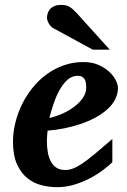

<svg xmlns="http://www.w3.org/2000/svg" viewBox="-20 -754 520 786"><path d="M333 -396Q333 -404.8 331.8 -413.3Q330.6 -421.9 326.9 -428.7Q323.2 -435.5 316.2 -439.7Q309.1 -443.8 297.9 -443.8Q274.4 -443.8 256.1 -427.2Q237.8 -410.6 223.6 -385Q209.5 -359.4 199.2 -328.9Q189 -298.3 182.1 -271Q208 -276.9 234.9 -288.6Q261.7 -300.3 283.4 -316.7Q305.2 -333 319.1 -353Q333 -373 333 -396ZM462.9 -395Q462.9 -368.7 450.9 -346.2Q439 -323.7 418 -305.2Q397 -286.6 368.9 -271.7Q340.8 -256.8 308.8 -246.1Q276.9 -235.4 242.4 -228.5Q208 -221.7 174.8 -219.2Q173.8 -210 172.9 -198.2Q171.9 -186.5 171.9 -178.2Q171.9 -152.3 175.8 -130.4Q179.7 -108.4 188.5 -92.3Q197.3 -76.2 211.7 -67.1Q226.1 -58.1 247.1 -58.1Q263.2 -58.1 279.8 -64.5Q296.4 -70.8 318.4 -85.7Q340.3 -100.6 369.6 -125Q398.9 -149.4 439.9 -185.1V-89.8Q425.3 -75.7 401.9 -57.9Q378.4 -40 348.6 -24.4Q318.8 -8.8 284.7 1.7Q250.5 12.2 213.9 12.2Q181.2 12.2 148.9 3.9Q116.7 -4.4 91.1 -25.4Q65.4 -46.4 49.3 -82.3Q33.2 -118.2 33.2 -173.8Q33.2 -211.9 42.7 -251Q52.2 -290 69.8 -326.2Q87.4 -362.3 112.8 -394Q138.2 -425.8 170.2 -449.2Q202.1 -472.7 240.2 -486.3Q278.3 -500 320.8 -500Q357.4 -500 384.3 -487.8Q411.1 -475.6 428.7 -458.7Q446.3 -441.9 454.6 -424.1Q462.9 -406.2 462.9 -395ZM359.4 -550.8 197.3 -639.2Q191.9 -642.1 187.5 -647.2Q183.1 -652.3 179.7 -658.2Q176.3 -664.1 174.3 -670.2Q172.4 -676.3 172.4 -681.2Q172.4 -689.9 175.3 -699.5Q178.2 -709 184.8 -716.6Q191.4 -724.1 202.4 -729Q213.4 -733.9 229.5 -733.9Q239.7 -733.9 247.6 -732.4Q255.4 -731 262.5 -727.3Q269.5 -723.6 276.6 -717.5Q283.7 -711.4 292.5 -702.1L429.2 -550.8Z"/></svg>

Font: Charis SIL Am
Style: Bold Italic
Weight: 700
Italic angle: -11°
Foundry: SIL International
Version: Version 5.000